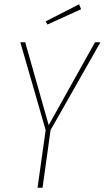

<svg xmlns="http://www.w3.org/2000/svg" viewBox="-20 -879 490 899"><path d="M350.1 -858.9 359.9 -835.9 202.1 -764.2 193.8 -778.8ZM450.2 -681.2 216.8 -270 179.2 0H155.8L193.8 -270L75.2 -681.2H98.1L208 -293L424.8 -681.2Z"/></svg>

Font: Fira Sans Compressed Thin
Style: Italic
Weight: 100
Width: 3
Italic angle: -8°
Designer: Carrois Corporate & Edenspiekermann AG
Foundry: Carrois Corporate GbR & Edenspiekermann AG
Version: Version 4.203;PS 004.203;hotconv 1.0.88;makeotf.lib2.5.64775